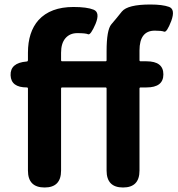

<svg xmlns="http://www.w3.org/2000/svg" viewBox="-20 -832 788 852"><path d="M178 0Q104 0 104 -75V-439Q104 -444 99 -444Q29 -444 27 -498Q25 -553 98 -559Q104 -559 104 -566V-598Q104 -690 151 -743Q204 -801 306 -801Q366 -801 395.5 -789Q425 -777 404 -726Q382 -675 371 -680Q360 -685 323 -685Q290 -685 270.5 -662.5Q251 -640 251 -598V-565Q251 -560 256 -560H448Q453 -560 453 -565V-605Q453 -699 474 -724Q498 -752 521 -781Q547 -812 647 -812Q701 -812 730 -801.5Q759 -791 740 -739Q720 -687 708.5 -691.5Q697 -696 667 -696Q599 -696 599 -608V-565Q599 -560 604 -560H630Q705 -560 705 -502Q705 -444 630 -444H604Q599 -444 599 -439V-75Q599 0 526 0Q453 0 453 -75V-439Q453 -444 448 -444H256Q251 -444 251 -439V-75Q251 0 178 0Z"/></svg>

Font: Resource Han Rounded JP
Style: Bold
Weight: 700
Designer: Cyano Hao (round all glyphs); Ryoko NISHIZUKA 西塚涼子 (kana, bopomofo & ideographs); Paul D. Hunt (Latin, Greek & Cyrillic)
Foundry: Cyano Hao
Version: 0.990